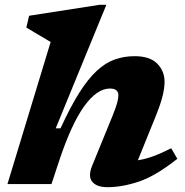

<svg xmlns="http://www.w3.org/2000/svg" viewBox="-20 -765 769 798"><path d="M226.5 -98.5 194 0H11L190.5 -590.5Q181.5 -596 162.8 -607Q144 -618 123.8 -630Q103.5 -642 89.5 -650.5L101 -699.5L393.5 -745H422L211.5 -231.5H231.5Q272.5 -321 309.5 -379.5Q346.5 -438 382.8 -471.2Q419 -504.5 457.5 -518Q496 -531.5 539.5 -531.5Q602.5 -531.5 633.2 -500.8Q664 -470 664 -424.5Q664 -401.5 656.5 -369Q649 -336.5 628 -284L553 -99Q581.5 -103 614.5 -114.8Q647.5 -126.5 691.5 -149L717 -105Q627.5 -34 557.8 -10.5Q488 13 426.5 13Q383 13 364 -8.8Q345 -30.5 362.5 -75L447.5 -283Q463 -321.5 467.5 -339.5Q472 -357.5 472 -369Q472 -397 437 -397Q383 -397 330 -323.5Q277 -250 226.5 -98.5Z"/></svg>

Font: Newsreader 6pt
Style: Bold Italic
Weight: 700
Italic angle: -17°
Designer: Hugues Gentile
Foundry: Production Type
Version: Version 1.003; ttfautohint (v1.8.3)